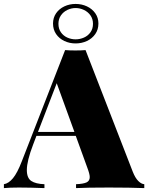

<svg xmlns="http://www.w3.org/2000/svg" viewBox="-41 -965 760 985"><path d="M0 0ZM463.9 -844.2Q463.9 -813.5 447.8 -790.3Q431.6 -767.1 404.8 -754.6Q377.9 -742.2 346.7 -742.2Q315.9 -742.2 289.3 -754.6Q262.7 -767.1 246.8 -790.3Q231 -813.5 231 -844.2Q231 -874 246.8 -897Q262.7 -919.9 289.3 -932.4Q315.9 -944.8 346.7 -944.8Q377.9 -944.8 404.8 -932.4Q431.6 -919.9 447.8 -897Q463.9 -874 463.9 -844.2ZM258.8 -842.8Q258.8 -817.4 271.5 -799.3Q284.2 -781.2 304.4 -772.2Q324.7 -763.2 346.7 -763.2Q369.1 -763.2 389.6 -772.2Q410.2 -781.2 423.1 -799.3Q436 -817.4 436 -842.8Q436 -867.7 423.1 -886Q410.2 -904.3 389.4 -914.1Q368.7 -923.8 346.7 -923.8Q325.2 -923.8 304.7 -914.1Q284.2 -904.3 271.5 -886Q258.8 -867.7 258.8 -842.8ZM699.2 -20V0Q627 -2.9 517.1 -2.9Q402.8 -2.9 349.1 0V-20Q386.7 -21.5 403.1 -29.3Q419.4 -37.1 419.4 -56.6Q419.4 -71.8 407.2 -104L347.7 -268.1H146L128.9 -223.1Q96.7 -139.2 96.7 -92.8Q96.7 -51.8 119.4 -36.6Q142.1 -21.5 187 -20V0Q112.3 -2.9 56.2 -2.9Q8.8 -2.9 -21 0V-20Q3.4 -23.9 25.6 -50.8Q47.9 -77.6 70.8 -137.2L293 -708Q314.5 -706.1 345.7 -706.1Q377 -706.1 397.9 -708L640.1 -84Q652.8 -51.8 668.5 -36.4Q684.1 -21 699.2 -20ZM250 -538.1 153.8 -288.1H340.8Z"/></svg>

Font: TypoPRO Playfair Display
Style: Regular
Weight: 900
Designer: Claus Eggers Sørensen
Foundry: Claus Eggers Sørensen
Version: Version 1.004;PS 001.004;hotconv 1.0.70;makeotf.lib2.5.58329